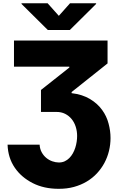

<svg xmlns="http://www.w3.org/2000/svg" viewBox="-20 -979 729 1192"><path d="M343.8 193.2Q252.8 193.2 182.9 157.7Q147.7 139.6 120 115.9Q92.3 92.3 71.7 62.1Q29.8 1.1 27 -81H225.9Q227.6 -53.6 239.2 -33Q250.7 -12.4 267.6 1.4Q284.4 15.3 304.9 22.4Q325.3 29.5 345.2 29.8Q365.4 29.8 381.6 22.4Q397.7 14.9 410.3 2.3Q422.9 -10.3 432.2 -26.8Q441.4 -43.3 447.3 -61.6Q453.1 -79.9 456 -98.9Q458.8 -117.9 458.8 -134.9Q458.8 -164.8 450.1 -192.1Q441.4 -219.5 424.7 -239.9Q408 -260.3 384.1 -272.4Q360.1 -284.4 329.5 -284.1H234.4V-420.5L410.5 -559.7V-565.3H66.8V-727.3H647.7V-585.2L424.7 -407.7V-400.6Q491.5 -392.8 539.1 -364Q585.9 -335.9 614 -296.5Q628.2 -277 638.1 -255.9Q648.1 -234.7 654.1 -211.6Q666.2 -166.9 666.2 -122.2Q666.2 -81.3 656.6 -42.1Q647 -2.8 628.4 32.1Q609.7 67.1 582.2 96.8Q554.7 126.4 518.8 147.9Q483 169.4 439.1 181.5Q395.2 193.5 343.8 193.2ZM413.4 -792.6H277L113.6 -954.5V-958.8H275.6L345.2 -880.7L414.8 -958.8H576.7V-954.5Z"/></svg>

Font: Linik Sans Black
Style: Regular
Weight: 900
Designer: Fonts by Rasmus Andersson / Changes by Cristiano Sobral with parts from Marc Monis
Foundry: rsms
Version: Version 3.020; ttfautohint (v1.6)